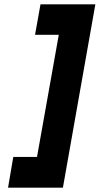

<svg xmlns="http://www.w3.org/2000/svg" viewBox="-20 -732 458 882"><path d="M41 -11H150L250 -572H141L166 -712H418L269 130H17Z"/></svg>

Font: Overpass Heavy
Style: Italic
Weight: 900
Italic angle: -10°
Designer: Delve Withrington, Dave Bailey
Foundry: Delve Fonts
Version: Version 3.000;DELV;Overpass